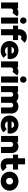

<svg xmlns="http://www.w3.org/2000/svg" viewBox="2346 -3126 792 5523"><g transform="rotate(90 2741.5 -365.0)"><path d="M51 0H225V-266C225 -320 251 -347 297 -347C322 -347 340 -339 352 -327L453 -462C429 -487 395 -499 349 -499C298 -499 258 -485 225 -458V-489H51Z M485 0H660V-489H485ZM481 -639C481 -587 519 -546 572 -546C625 -546 664 -587 664 -639C664 -691 625 -732 572 -732C519 -732 481 -691 481 -639Z M821 -520V-489H717V-344H821V0H995V-344H1133V-489H995V-527C995 -563 1018 -586 1054 -586C1073 -586 1089 -580 1100 -568L1209 -677C1171 -716 1117 -741 1047 -741C906 -741 821 -643 821 -520Z M1440 11C1526 11 1595 -17 1644 -72L1553 -163C1524 -130 1487 -114 1440 -114C1383 -114 1345 -140 1330 -188L1673 -190C1679 -217 1681 -237 1681 -256C1681 -398 1575 -501 1427 -501C1274 -501 1160 -392 1160 -245C1160 -94 1275 11 1440 11ZM1330 -301C1344 -349 1380 -376 1429 -376C1479 -376 1509 -351 1521 -302Z M1747 0H1921V-266C1921 -320 1947 -347 1993 -347C2018 -347 2036 -339 2048 -327L2149 -462C2125 -487 2091 -499 2045 -499C1994 -499 1954 -485 1921 -458V-489H1747Z M2181 0H2356V-489H2181ZM2177 -639C2177 -587 2215 -546 2268 -546C2321 -546 2360 -587 2360 -639C2360 -691 2321 -732 2268 -732C2215 -732 2177 -691 2177 -639Z M2457 0H2631V-283C2631 -324 2658 -349 2698 -349C2736 -349 2764 -324 2764 -283V0H2938V-283C2938 -324 2965 -349 3005 -349C3043 -349 3071 -324 3071 -283V0H3245V-297C3245 -423 3161 -499 3047 -499C2985 -499 2931 -478 2894 -439C2861 -477 2813 -499 2759 -499C2709 -499 2665 -485 2631 -458V-489H2457Z M3583 11C3669 11 3738 -17 3787 -72L3696 -163C3667 -130 3630 -114 3583 -114C3526 -114 3488 -140 3473 -188L3816 -190C3822 -217 3824 -237 3824 -256C3824 -398 3718 -501 3570 -501C3417 -501 3303 -392 3303 -245C3303 -94 3418 11 3583 11ZM3473 -301C3487 -349 3523 -376 3572 -376C3622 -376 3652 -351 3664 -302Z M4207 -276V0H4381V-316C4381 -418 4302 -499 4197 -499C4145 -499 4099 -484 4064 -457V-489H3890V0H4064V-276C4064 -321 4094 -349 4136 -349C4177 -349 4207 -321 4207 -276Z M4739 11C4818 11 4862 -13 4901 -54L4793 -162C4781 -150 4768 -143 4750 -143C4726 -143 4707 -159 4707 -188V-343H4859V-489H4707V-691H4533V-489H4429V-343H4533V-190C4533 -67 4610 11 4739 11Z M5193 11C5349 11 5465 -99 5465 -246C5465 -392 5349 -501 5192 -501C5035 -501 4919 -391 4919 -246C4919 -99 5036 11 5193 11ZM5096 -244C5096 -304 5135 -345 5192 -345C5249 -345 5288 -305 5288 -245C5288 -185 5250 -144 5192 -144C5135 -144 5096 -185 5096 -244Z"/></g></svg>

Font: MV Cash ExtraBold
Style: Regular
Weight: 800
Designer: Rodrigo Fuenzalida
Foundry: fragTYPE
Version: Version 1.100;Glyphs 3.1.2 (3151)